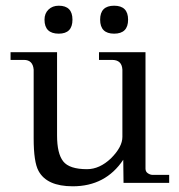

<svg xmlns="http://www.w3.org/2000/svg" viewBox="-20 -640 629 673"><path d="M380 -620Q429 -620 429 -571Q429 -522 380 -522Q331 -522 331 -571Q331 -620 380 -620ZM186 -522Q136 -522 136 -571Q136 -593 150 -606.5Q164 -620 186 -620Q234 -620 234 -571Q234 -522 186 -522ZM573 -27V1H413L412 -80Q350 13 235 13Q144 13 115 -41Q98 -72 98 -155V-396Q95 -430 64 -430H17V-457H180V-165Q180 -102 201.5 -74.5Q223 -47 285 -47Q329 -47 369 -85Q409 -125 409 -160V-396Q407 -430 373 -430H327V-457H490V-49Q490 -38 498.5 -32.5Q507 -27 515 -27Z"/></svg>

Font: GFS Didot
Style: Regular
Weight: 400
Designer: Takis Katsoulidis and George D. Matthiopoulos
Foundry: Takis Katsoulidis and George D. Matthiopoulos
Version: Version 1.0